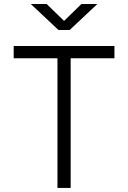

<svg xmlns="http://www.w3.org/2000/svg" viewBox="-20 -918 626 938"><path d="M260.7 0H325.2V-633.3H539.1V-693.4H46.9V-633.3H260.7ZM265.6 -771.5H320.3L455.6 -898.4H377.9L293 -815.9L208 -898.4H130.4Z"/></svg>

Font: Cascadia Mono Light
Style: Regular
Weight: 300
Monospace: yes
Designer: Aaron Bell
Foundry: Saja Typeworks
Version: Version 2404.023